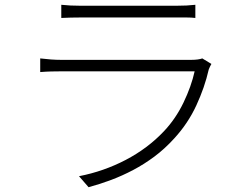

<svg xmlns="http://www.w3.org/2000/svg" viewBox="-20 -751 1040 802"><path d="M863 -484Q860 -479 857 -472.5Q854 -466 852 -461Q835 -386 800 -310.5Q765 -235 708 -173Q668 -129 625 -97Q582 -65 536.5 -41Q491 -17 444.5 0.5Q398 18 350 31L310 -15Q413 -35 505 -83Q597 -131 665 -203Q714 -255 746.5 -322.5Q779 -390 793 -453H234Q217 -453 194.5 -452.5Q172 -452 148 -450V-507Q196 -501 234 -501H780Q793 -501 805 -502.5Q817 -504 825 -507ZM236 -731Q255 -729 274.5 -728Q294 -727 317 -727H716Q739 -727 759 -728Q779 -729 796 -731V-676Q779 -678 759 -678Q739 -678 715 -678H317Q295 -678 275.5 -677.5Q256 -677 236 -676Z"/></svg>

Font: SpoqaHanSansJP-Light
Style: Regular
Weight: 300
Designer: [Source Han Sans]
Ryoko NISHIZUKA  (kana & ideographs); Paul D. Hunt (Latin, Greek & Cyrillic); Wenlong ZHANG  (bopomofo
Foundry: Spoqa (http://bi.spoqa.com)
Version: Version 1.002.20150607